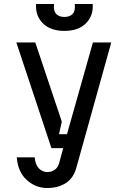

<svg xmlns="http://www.w3.org/2000/svg" viewBox="-20 -743 640 963"><path d="M218 120Q238 120 254.5 108.5Q271 97 277 74L297 0H238L62 -530H157L290 -133L276 -70H316L446 -530H538L363 98Q348 152 309 176Q270 200 217 200Q159 200 114.5 160Q70 120 64 46H154Q157 83 175 101.5Q193 120 218 120ZM303 -658Q331 -658 345 -674Q359 -690 355 -723H445Q449 -664 411 -626Q373 -588 303 -588Q233 -588 195 -626Q157 -664 161 -723H251Q247 -690 261 -674Q275 -658 303 -658Z"/></svg>

Font: Fliege Mono Thin
Style: Regular
Weight: 100
Version: Version 0.020;Glyphs 3.3 (3306)